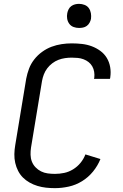

<svg xmlns="http://www.w3.org/2000/svg" viewBox="-20 -968 640 996"><path d="M265 8Q241 8 218.5 5.5Q196 3 174.5 -3.5Q153 -10 133.5 -21Q114 -32 99 -47Q84 -62 74 -81.5Q64 -101 59 -123Q54 -145 54.5 -168.5Q55 -192 59 -215L116 -560Q121 -586 130.5 -611.5Q140 -637 157.5 -659.5Q175 -682 198.5 -699Q222 -716 247.5 -725.5Q273 -735 299.5 -739Q326 -743 352 -743Q379 -743 405.5 -740Q432 -737 456 -728Q480 -719 500.5 -704Q521 -689 534 -667.5Q547 -646 551.5 -620Q556 -594 552 -567Q552 -565 551.5 -563Q551 -561 550 -559H468Q468 -560 468 -561.5Q468 -563 469 -564Q471 -580 468.5 -595.5Q466 -611 458.5 -624Q451 -637 439.5 -646Q428 -655 413.5 -660.5Q399 -666 383.5 -667.5Q368 -669 352 -669Q335 -669 317.5 -666.5Q300 -664 283 -657.5Q266 -651 251 -639.5Q236 -628 225 -613.5Q214 -599 207.5 -582Q201 -565 198 -548L141 -203Q138 -184 138.5 -165Q139 -146 145.5 -129.5Q152 -113 164.5 -100Q177 -87 193 -79Q209 -71 227.5 -68.5Q246 -66 265 -66Q289 -66 313 -71Q337 -76 359 -89.5Q381 -103 397.5 -123Q414 -143 423 -167L501 -143Q487 -108 462.5 -78Q438 -48 405.5 -28Q373 -8 336.5 0Q300 8 265 8ZM390 -823Q375 -823 361.5 -828Q348 -833 339.5 -844.5Q331 -856 328.5 -870.5Q326 -885 329 -900Q331 -910 336 -920Q341 -930 350 -936.5Q359 -943 369.5 -945.5Q380 -948 390 -948Q405 -948 419 -942.5Q433 -937 441 -925.5Q449 -914 451.5 -899.5Q454 -885 452 -870Q450 -860 444.5 -850Q439 -840 430 -833.5Q421 -827 410.5 -825Q400 -823 390 -823Z"/></svg>

Font: Iosevka Curly Extended
Style: Italic
Weight: 400
Width: 7
Italic angle: -9°
Monospace: yes
Designer: Belleve Invis
Foundry: Belleve Invis
Version: Version 11.1.0; ttfautohint (v1.8.3)